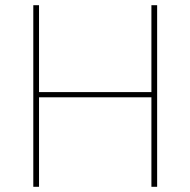

<svg xmlns="http://www.w3.org/2000/svg" viewBox="-20 -718 732 738"><path d="M562 -344H130V0H108V-698H130V-364H562V-698H584V0H562Z"/></svg>

Font: IBM Plex Sans Hebrew Thin
Style: Regular
Weight: 100
Designer: Mike Abbink, Paul van der Laan, Pieter van Rosmalen, Yanek Iontef
Foundry: Bold Monday
Version: Version 1.2